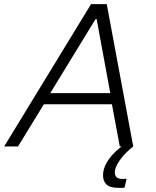

<svg xmlns="http://www.w3.org/2000/svg" viewBox="-41 -708 753 928"><path d="M-21 0 399 -688H475L603 0H538L500 -204H171L46 0ZM202 -258H492L426 -616H421ZM533 200Q490 200 473.5 183.5Q457 167 457 140Q457 102 484.5 62.5Q512 23 561 -10L603 0Q585 13 564 35Q543 57 528.5 81.5Q514 106 514 127Q514 140 522.5 148.5Q531 157 553 157Q556 157 560 156.5Q564 156 571 156L561 199Q554 200 547.5 200Q541 200 533 200Z"/></svg>

Font: Saira Light
Style: Italic
Weight: 300
Italic angle: -12°
Designer: Hector Gatti with collaboration of the Omnibus-Type team
Foundry: Omnibus-Type
Version: Version 1.100; ttfautohint (v1.8.3)